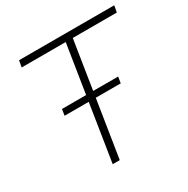

<svg xmlns="http://www.w3.org/2000/svg" viewBox="-160 -847 968 989"><g transform="rotate(-30 324.0 -352.5)"><path d="M232 0 337 -666H75L82 -705H648L641 -666H379L274 0ZM142 -340 148 -377H482L476 -340Z"/></g></svg>

Font: Mulish ExtraLight ExtraLight
Style: Italic
Weight: 250
Italic angle: -9°
Version: Version 3.603